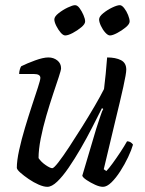

<svg xmlns="http://www.w3.org/2000/svg" viewBox="-20 -722 559 742"><path d="M163 0Q149 0 129.5 -8.5Q110 -17 91 -30Q72 -43 59 -54.5Q46 -66 45 -73Q45 -101 54 -142Q63 -183 76.5 -228Q90 -273 103.5 -314Q117 -355 126.5 -384Q136 -413 136 -421Q136 -436 111 -436H54Q54 -444 56.5 -453Q59 -462 62 -466Q84 -477 115.5 -488.5Q147 -500 167 -500Q187 -500 201.5 -488.5Q216 -477 216 -458Q216 -451 207 -424Q198 -397 185 -358Q172 -319 159 -274.5Q146 -230 137.5 -187Q129 -144 129 -111Q139 -96 156.5 -84Q174 -72 182 -72Q188 -72 205.5 -94.5Q223 -117 247 -153.5Q271 -190 297 -231.5Q323 -273 345.5 -311.5Q368 -350 382 -378Q385 -401 388.5 -436.5Q392 -472 394 -500Q427 -500 447.5 -489.5Q468 -479 468 -453Q468 -438 456.5 -386Q445 -334 425 -252.5Q405 -171 381 -68L391 -61Q400 -70 415 -90.5Q430 -111 445.5 -134.5Q461 -158 471 -176Q479 -176 485 -172Q491 -168 494 -163Q488 -142 475 -114.5Q462 -87 445 -60.5Q428 -34 410.5 -17Q393 0 378 0Q365 0 347.5 -8Q330 -16 315 -26Q300 -36 298 -43L352 -225Q361 -252 368 -273.5Q375 -295 379 -301L374 -304Q357 -270 336 -229Q315 -188 291.5 -147.5Q268 -107 245 -73.5Q222 -40 201 -20Q180 0 163 0ZM405 -585Q397 -585 387 -596Q377 -607 370 -622Q363 -637 363 -647Q363 -658 379 -671Q395 -684 414 -693Q433 -702 443 -702Q451 -702 460 -690.5Q469 -679 475 -664Q481 -649 481 -639Q481 -629 466 -616.5Q451 -604 433 -594.5Q415 -585 405 -585ZM232 -585Q224 -585 214.5 -596Q205 -607 197.5 -622Q190 -637 190 -647Q190 -658 206.5 -671Q223 -684 242 -693Q261 -702 270 -702Q279 -702 287.5 -690.5Q296 -679 302.5 -664Q309 -649 309 -639Q309 -629 294 -616.5Q279 -604 261 -594.5Q243 -585 232 -585Z"/></svg>

Font: Texturina 72pt 72pt Regular
Style: Italic
Weight: 400
Italic angle: -11°
Designer: Guillermo Torres Carreño
Foundry: Omnibus-Type
Version: Version 1.002; ttfautohint (v1.8.3)